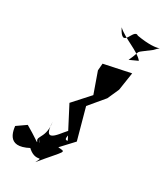

<svg xmlns="http://www.w3.org/2000/svg" viewBox="-404 -842 998 1164"><g transform="rotate(30 95.0 -259.5)"><path d="M-4 91C52 175 34 136 -104 57L-167 101C-158 179 -117 260 75 106C-83 117 -81 175 -45 144C41 254 86 155 48 230C175 76 185 87 124 82L204 -4L145 -219L233 -324L269 -405L288 -530L103 -491L99 -442L150 -298L48 -185L154 19C117 32 155 -38 137 -41C113 -38 23 143 17 -36C37 94 -56 89 22 136ZM228 -590C275 -689 222 -635 328 -717C380 -777 376 -715 204 -745C160 -777 157 -614 93 -740C147 -690 248 -663 285 -616Z"/></g></svg>

Font: Asimov Silicon
Style: Regular
Weight: 400
Designer: Google
Version: Version 2.000980; 2014